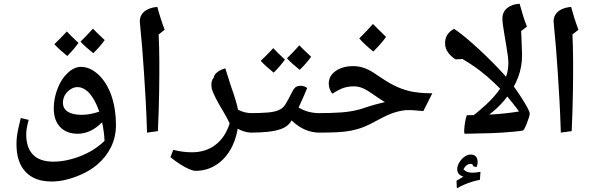

<svg xmlns="http://www.w3.org/2000/svg" viewBox="-20 -714 3168 1025"><path d="M256 255Q165 255 116.5 203.5Q68 152 68 56Q68 38 70 18Q72 -2 77.5 -27Q83 -52 91 -84L133 -74Q120 -27 120 3Q120 75 156.5 112Q193 149 265 149Q314 149 366.5 134Q419 119 469 91Q488 79 505.5 66Q523 53 538 38Q537 12 533.5 -13Q530 -38 525 -61Q494 -30 461.5 -15Q429 0 395 0Q335 0 301 -36Q267 -72 267 -135Q267 -189 287.5 -241.5Q308 -294 342 -325Q376 -357 412 -357Q461 -357 505.5 -315.5Q550 -274 575 -203Q599 -132 599 -47Q599 17 573 70.5Q547 124 499 165Q467 192 425.5 212Q384 232 340.5 243.5Q297 255 256 255ZM416 -101Q439 -101 462.5 -105.5Q486 -110 510 -118Q495 -161 476 -191Q457 -221 436 -235Q415 -249 394 -249Q373 -249 354.5 -236Q336 -223 325 -204Q316 -185 316 -166Q316 -134 342 -117.5Q368 -101 416 -101ZM478 -430Q457 -447 440 -462Q423 -477 410 -492Q424 -505 440.5 -522.5Q457 -540 476 -561Q484 -552 500 -537Q516 -522 539 -500Q514 -465 478 -430ZM339 -415Q317 -433 300 -448.5Q283 -464 270 -478Q286 -493 303 -510.5Q320 -528 337 -546Q345 -537 360.5 -521.5Q376 -506 399 -485Q387 -468 372 -450.5Q357 -433 339 -415Z M765 -6Q762 -104 757.5 -182.5Q753 -261 748.5 -329Q744 -397 739 -460Q734 -523 727 -591Q724 -616 735.5 -635Q747 -654 769.5 -664.5Q792 -675 820 -677Q827 -650 837 -618.5Q847 -587 859 -555L827 -530Q830 -469 830.5 -392Q831 -315 829.5 -221Q828 -127 823 -14Z M1024 198Q1011 198 989 188.5Q967 179 940.5 162Q914 145 890 125L905 86Q932 93 957 96Q982 99 1004 99Q1078 99 1130 59.5Q1182 20 1206 -55Q1199 -70 1191 -85.5Q1183 -101 1173 -117Q1147 -160 1132 -189.5Q1117 -219 1111 -238Q1107 -258 1109 -272.5Q1111 -287 1121 -299Q1122 -314 1139 -328Q1156 -342 1183 -349Q1191 -322 1198.5 -299.5Q1206 -277 1212 -257Q1229 -209 1238.5 -177Q1248 -145 1250 -129Q1284 -110 1326 -110Q1334 -110 1334 -102V-14Q1334 -6 1326 -6Q1286 -6 1249 -27Q1238 40 1206.5 91Q1175 142 1128 170Q1081 198 1024 198Z M1317 -6Q1309 -6 1309 -14V-102Q1309 -110 1317 -110Q1370 -110 1411 -113.5Q1452 -117 1476 -130Q1493 -139 1505 -159Q1517 -179 1537 -218Q1549 -243 1559.5 -249.5Q1570 -256 1585 -256Q1605 -256 1620 -244Q1612 -224 1603 -204Q1594 -184 1586.5 -167Q1579 -150 1574 -140Q1601 -124 1628.5 -117Q1656 -110 1686 -110Q1694 -110 1694 -102V-14Q1694 -6 1686 -6Q1604 -6 1537 -71L1526 -56Q1511 -37 1482 -26Q1453 -15 1411.5 -10.5Q1370 -6 1317 -6ZM1580 -341Q1559 -358 1542 -373Q1525 -388 1512 -403Q1526 -416 1542.5 -433.5Q1559 -451 1578 -472Q1586 -463 1602 -448Q1618 -433 1641 -411Q1616 -376 1580 -341ZM1441 -326Q1419 -344 1402 -359.5Q1385 -375 1372 -389Q1388 -404 1405 -421.5Q1422 -439 1439 -457Q1447 -448 1462.5 -432.5Q1478 -417 1501 -396Q1489 -379 1474 -361.5Q1459 -344 1441 -326Z M1677 -6Q1669 -6 1669 -14V-102Q1669 -110 1677 -110Q1750 -110 1803.5 -114Q1857 -118 1903 -131Q1954 -148 1985 -156.5Q2016 -165 2035 -169Q2020 -178 2004.5 -188Q1989 -198 1974 -209Q1939 -234 1916 -243.5Q1893 -253 1870 -253Q1840 -253 1815 -245Q1790 -237 1755 -214Q1746 -223 1740.5 -238Q1735 -253 1735 -267Q1735 -309 1772 -335Q1809 -361 1866 -361Q1898 -361 1928.5 -349.5Q1959 -338 1998 -310Q2046 -277 2083.5 -258Q2121 -239 2168 -227Q2191 -222 2221 -219Q2251 -216 2288 -216L2240 -121Q2214 -123 2193.5 -125Q2173 -127 2147 -126Q2124 -124 2099.5 -117.5Q2075 -111 2048.5 -99Q2022 -87 1991 -70Q1952 -48 1920 -35.5Q1888 -23 1854 -16.5Q1820 -10 1777.5 -8Q1735 -6 1677 -6ZM1973 -439Q1924 -478 1898 -509Q1922 -533 1940 -552Q1958 -571 1971 -586Q1984 -573 2001.5 -555.5Q2019 -538 2041 -517Q2029 -500 2012 -480.5Q1995 -461 1973 -439Z M2461 0Q2458 -1 2458 -12Q2458 -24 2460.5 -45Q2463 -66 2467 -82.5Q2471 -99 2474 -99Q2502 -99 2535.5 -100Q2569 -101 2605 -103Q2641 -105 2678.5 -109Q2716 -113 2751 -119Q2720 -161 2688.5 -198.5Q2657 -236 2620 -270Q2584 -305 2542 -337Q2500 -369 2449 -399L2412 -397Q2388 -412 2372 -434Q2356 -456 2356 -484Q2356 -509 2368 -528Q2380 -547 2404 -560Q2427 -545 2453 -524Q2479 -503 2508 -477Q2541 -448 2576 -414Q2611 -380 2643.5 -346Q2676 -312 2699 -283Q2714 -265 2732.5 -239Q2751 -213 2768 -186Q2785 -159 2796.5 -137.5Q2808 -116 2808 -107Q2808 -101 2803.5 -86.5Q2799 -72 2793 -56.5Q2787 -41 2781 -29.5Q2775 -18 2771 -17Q2754 -14 2723 -11Q2692 -8 2659 -6Q2626 -4 2600 -3Q2591 -3 2572 -2.5Q2553 -2 2530.5 -1.5Q2508 -1 2489 -0.5Q2470 0 2461 0ZM2419 291 2417 251 2454 229Q2421 219 2421 190Q2421 171 2432 153Q2443 135 2459.5 123Q2476 111 2492 111Q2530 111 2530 153Q2530 165 2524 178L2505 173V171Q2505 161 2493 161Q2481 161 2471 168.5Q2461 176 2454 190Q2471 208 2502 208Q2512 208 2523 206.5Q2534 205 2545 203L2542 246Q2516 251 2497.5 257Q2479 263 2461 270.5Q2443 278 2419 291Z M2553 -75 2495 -88Q2539 -122 2575 -155.5Q2611 -189 2638 -224Q2664 -259 2679 -297.5Q2694 -336 2694 -379Q2694 -392 2691 -416Q2688 -440 2683 -469.5Q2678 -499 2673 -528Q2668 -557 2665 -580Q2662 -603 2662 -614Q2662 -650 2687.5 -671Q2713 -692 2754 -694Q2764 -659 2772 -632Q2780 -605 2793 -572L2762 -548Q2763 -540 2763.5 -520Q2764 -500 2765 -478.5Q2766 -457 2766.5 -439.5Q2767 -422 2767 -418Q2767 -358 2746.5 -303Q2726 -248 2690 -201Q2662 -163 2627.5 -132Q2593 -101 2553 -75Z M2974 -6Q2971 -104 2966.5 -182.5Q2962 -261 2957.5 -329Q2953 -397 2948 -460Q2943 -523 2936 -591Q2933 -616 2944.5 -635Q2956 -654 2978.5 -664.5Q3001 -675 3029 -677Q3036 -650 3046 -618.5Q3056 -587 3068 -555L3036 -530Q3039 -469 3039.5 -392Q3040 -315 3038.5 -221Q3037 -127 3032 -14Z"/></svg>

Font: Noto Naskh Arabic SemiBold
Style: Regular
Weight: 600
Designer: Monotype Design Team, David Williams, Mohamad Dakak and Nizar Qandah
Foundry: Monotype Imaging Inc.
Version: Version 2.016